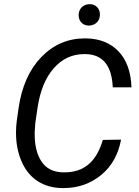

<svg xmlns="http://www.w3.org/2000/svg" viewBox="-20 -908 676 937"><path d="M363.8 -833.5C363.8 -802.2 386.7 -783.2 412.6 -783.2C413.6 -783.2 414.6 -783.2 415.5 -783.2C446.3 -784.7 467.3 -805.7 467.8 -836.4C467.8 -867.7 445.8 -887.7 418.5 -887.7C417.5 -887.7 416.5 -887.7 415.5 -887.7C384.3 -886.2 363.8 -864.3 363.8 -833.5ZM481.9 -225.1C448.2 -112.3 385.3 -66.9 293.9 -66.9C291 -66.9 288.1 -66.9 285.2 -66.9C239.3 -68.4 205.1 -85.9 182.6 -119.6C160.2 -153.8 149.4 -197.3 149.4 -251C149.4 -255.4 149.4 -260.3 149.4 -264.6L152.3 -307.6L163.1 -381.3C175.3 -463.4 201.2 -527.8 241.7 -574.2C282.2 -620.6 332 -644 391.1 -644C393.1 -644 395 -644 397 -644L413.1 -643.1C486.8 -635.3 525.9 -581.5 530.3 -481.9H621.6C619.1 -556.2 598.6 -614.3 559.6 -656.2C520.5 -697.8 467.8 -719.2 400.9 -720.7C398.4 -720.7 396.5 -720.7 394.5 -720.7C311.5 -720.7 240.7 -690.4 181.6 -629.4C122.6 -568.4 85.4 -484.9 70.3 -377.9L62 -319.3C59.6 -300.8 58.1 -281.7 58.1 -262.2C58.1 -255.4 58.1 -248.5 58.6 -241.2C60.5 -193.8 70.8 -150.9 88.9 -112.3C125.5 -34.2 192.9 7.8 280.8 9.8C284.2 9.8 287.1 9.8 290.5 9.8C360.4 9.8 420.9 -11.2 472.7 -53.2C524.4 -95.2 557.1 -152.8 570.8 -226.6Z"/></svg>

Font: Roboto
Style: Italic
Weight: 400
Italic angle: -12°
Designer: Google
Version: Version 2.137; 2017